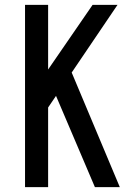

<svg xmlns="http://www.w3.org/2000/svg" viewBox="-20 -770 534 790"><path d="M370.5 0 210.5 -375.5 168 -313V-469.5L361 -750H463.5L275 -471.5L473 0ZM83 0V-750H178V0Z"/></svg>

Font: Mohave Medium
Style: Regular
Weight: 500
Designer: Gumpita Rahayu
Foundry: Tokotype
Version: Version 2.003